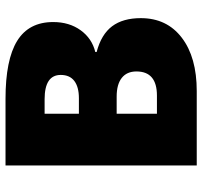

<svg xmlns="http://www.w3.org/2000/svg" viewBox="-38 -666 705 668"><g transform="rotate(-90 314.0 -332.5)"><path d="M311.4 -278.6H251.8V-138.5H315Q398.9 -138.5 398.9 -209.8Q398.9 -243.2 376.4 -260.9Q353.9 -278.6 311.4 -278.6ZM251.8 -529.3V-410H305.9Q344.8 -410 365.8 -425.9Q386.8 -441.9 386.8 -473.2Q386.8 -529.3 302.3 -529.3ZM71.8 0V-665.3H303.8Q439.3 -665.3 505.1 -624.9Q570.8 -584.4 570.8 -499.5Q570.8 -443.4 542.2 -403.9Q513.7 -364.5 466.6 -352.9V-348.3Q527.8 -332.2 556.1 -294.5Q584.4 -256.8 584.4 -194.6Q584.4 -104.1 516.4 -52.1Q448.4 0 330.6 0Z"/></g></svg>

Font: Khula ExtraBold
Style: Regular
Weight: 800
Designer: Erin McLaughlin, Steve Matteson
Version: Version 1.002;PS 1.0;hotconv 1.0.72;makeotf.lib2.5.5900; ttf